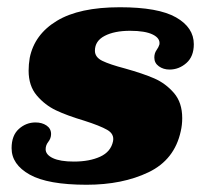

<svg xmlns="http://www.w3.org/2000/svg" viewBox="-20 -500 556 530"><path d="M12 -91Q12 -126 32 -144Q52 -162 78 -162Q96 -162 108.5 -153.5Q121 -145 121 -130Q121 -118 113 -108Q106 -99 106 -88Q106 -73 126 -63.5Q146 -54 184 -54Q227 -54 256.5 -67.5Q286 -81 292 -110Q296 -130 276 -141.5Q256 -153 212 -167Q165 -181 134.5 -195.5Q104 -210 81.5 -236.5Q59 -263 59 -305Q59 -322 62 -340Q75 -405 137 -442.5Q199 -480 311 -480Q417 -480 466 -452Q515 -424 515 -378Q515 -344 494.5 -326Q474 -308 448 -308Q431 -308 418.5 -317Q406 -326 406 -341Q406 -353 412 -361.5Q418 -370 420 -377Q423 -394 402 -404.5Q381 -415 339 -415Q296 -415 269 -401Q242 -387 242 -360Q242 -342 262.5 -332Q283 -322 325 -311Q375 -297 406 -283.5Q437 -270 460 -243.5Q483 -217 483 -174Q483 -155 479 -138Q462 -59 390 -24.5Q318 10 219 10Q112 10 62 -18Q12 -46 12 -91Z"/></svg>

Font: Taviraj ExtraBold
Style: Italic
Weight: 800
Italic angle: -12°
Designer: Katatrad Team
Foundry: CadsonDemak
Version: Version 1.001